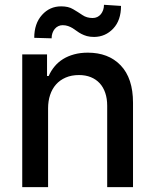

<svg xmlns="http://www.w3.org/2000/svg" viewBox="-20 -769 637 789"><path d="M71.4 -545.5H173.3V-456.7H180Q189.6 -478.3 204.4 -496.1Q219.1 -513.8 239.2 -526.3Q259.2 -538.7 284.6 -545.6Q310 -552.6 340.9 -552.6Q382.8 -552.6 416.5 -539.8Q450.3 -527 475.9 -500.4Q526.6 -447.4 526.6 -346.9V0H420.5V-334.2Q420.5 -364 412.5 -387.4Q404.5 -410.9 389.6 -427Q374.6 -443.2 353.2 -451.9Q331.7 -460.6 304.7 -460.6Q273.8 -460.6 250 -450.3Q226.2 -440 210.2 -421.9Q194.2 -403.8 185.9 -378.7Q177.6 -353.7 177.6 -323.9V0H71.4ZM152.7 -707.7Q184.3 -742.9 231.2 -742.9Q246.1 -742.9 258.3 -740.1Q270.6 -737.2 280.5 -731.2Q290.5 -725.1 300.1 -719.3Q309.7 -713.4 318.9 -707Q336.3 -695 360.8 -695Q371.1 -695 379.6 -699Q388.1 -703.1 394.2 -710.4Q400.2 -717.7 403.8 -727.6Q407.3 -737.6 407.3 -749.3L477.3 -744.7Q477.3 -685.4 445.3 -651.6Q413 -617.5 366.8 -617.2Q349.8 -617.2 337.2 -620.7Q324.6 -624.3 314.5 -629.6Q304.3 -634.9 295.8 -641.3Q287.3 -647.7 278.6 -653.1Q269.9 -658.4 259.9 -661.9Q250 -665.5 237.2 -665.5Q227.6 -665.5 219.3 -661.4Q210.9 -657.3 204.9 -650Q198.9 -642.8 195.5 -633Q192.1 -623.2 192.1 -611.5L120.7 -613.6Q120.7 -672.2 152.7 -707.7Z"/></svg>

Font: Inter P Medium
Style: Regular
Weight: 500
Designer: Rasmus Andersson
Foundry: rsms
Version: Version 3.018;git-588b23468